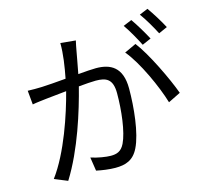

<svg xmlns="http://www.w3.org/2000/svg" viewBox="-121 -985 1241 1152"><g transform="rotate(-15 500.0 -409.0)"><path d="M974 -710C955 -747 916 -810 890 -846L837 -824C865 -786 898 -729 920 -686ZM862 -669C841 -709 804 -771 779 -806L726 -784C753 -746 787 -685 807 -645ZM332 -783C333 -716 321 -639 307 -568C247 -563 190 -558 157 -557C125 -556 100 -556 69 -557L77 -470C102 -475 142 -479 166 -482C192 -485 239 -490 291 -495C257 -363 184 -140 83 -5L164 28C268 -138 336 -361 372 -503C415 -507 454 -510 478 -510C542 -510 583 -494 583 -404C583 -297 568 -168 536 -102C515 -59 486 -51 450 -51C422 -51 370 -59 328 -73L341 12C373 19 420 26 458 26C522 26 571 10 603 -56C644 -139 660 -295 660 -413C660 -547 588 -582 499 -582C475 -582 434 -579 388 -575C399 -628 408 -686 414 -715C417 -735 422 -755 426 -774ZM693 -627C762 -546 840 -373 870 -271L947 -309C914 -401 828 -581 766 -661Z"/></g></svg>

Font: Source Han Sans KR Regular
Style: Regular
Weight: 400
Designer: Ryoko NISHIZUKA (kana & ideographs); Paul D. Hunt (Latin, Greek & Cyrillic); Wenlong ZHANG (bopomofo); Sandoll Communica
Foundry: Adobe Systems Incorporated
Version: Version 1.004;PS 1.004;hotconv 1.0.82;makeotf.lib2.5.63406